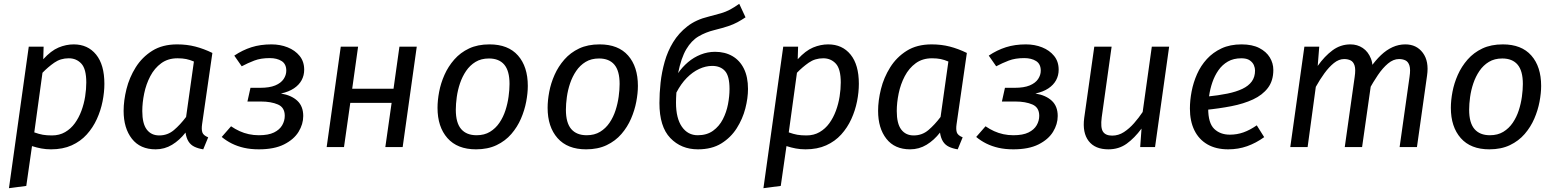

<svg xmlns="http://www.w3.org/2000/svg" viewBox="-20 -772 8163 1008"><path d="M118 204 27 216 131 -527H209L207 -461Q248 -506 287.5 -522.5Q327 -539 367 -539Q441 -539 484.5 -485.5Q528 -432 528 -332Q528 -288 518.5 -240Q509 -192 488.5 -147Q468 -102 435.5 -66Q403 -30 356.5 -9Q310 12 248 12Q221 12 197 7.5Q173 3 148 -5ZM253 -61Q292 -61 322 -78.5Q352 -96 373 -125Q394 -154 407.5 -190.5Q421 -227 427 -265.5Q433 -304 433 -339Q433 -410 407 -438Q381 -466 341 -466Q298 -466 265 -443Q232 -420 203 -390L160 -77Q185 -68 205 -64.5Q225 -61 253 -61Z M910 -539Q961 -539 1005.5 -527.5Q1050 -516 1095 -494L1041 -120Q1037 -92 1042.5 -76.5Q1048 -61 1073 -51L1047 12Q1021 8 1001 -1.5Q981 -11 969.5 -29.5Q958 -48 954 -76Q923 -36 883.5 -12Q844 12 797 12Q716 12 672.5 -43.5Q629 -99 629 -190Q629 -244 644 -304.5Q659 -365 692.5 -418.5Q726 -472 779.5 -505.5Q833 -539 910 -539ZM912 -466Q862 -466 826.5 -440Q791 -414 769 -372Q747 -330 737 -281.5Q727 -233 727 -189Q727 -123 750.5 -92Q774 -61 816 -61Q860 -61 893 -89Q926 -117 957 -158L998 -449Q977 -458 957.5 -462Q938 -466 912 -466Z M1405 -539Q1451 -539 1490 -523.5Q1529 -508 1553 -478.5Q1577 -449 1577 -406Q1577 -376 1563.5 -351Q1550 -326 1523 -308Q1496 -290 1455 -281Q1510 -272 1541 -243Q1572 -214 1572 -163Q1572 -120 1547.5 -80Q1523 -40 1471.5 -14Q1420 12 1339 12Q1296 12 1261 4Q1226 -4 1197 -18.5Q1168 -33 1144 -53L1193 -109Q1215 -94 1238 -83.5Q1261 -73 1286.5 -67.5Q1312 -62 1339 -62Q1389 -62 1418.5 -76.5Q1448 -91 1461.5 -114.5Q1475 -138 1475 -164Q1475 -208 1439 -223.5Q1403 -239 1350 -239H1279L1295 -311H1346Q1395 -311 1425 -323.5Q1455 -336 1469 -357Q1483 -378 1483 -401Q1483 -436 1458.5 -451.5Q1434 -467 1396 -467Q1349 -467 1315 -454Q1281 -441 1249 -424L1210 -480Q1253 -509 1300 -524Q1347 -539 1405 -539Z M2094 0H2003L2036 -232H1819L1786 0H1695L1769 -527H1860L1829 -306H2046L2077 -527H2168Z M2479 12Q2381 12 2329 -47Q2277 -106 2277 -206Q2277 -245 2285.5 -290Q2294 -335 2313.5 -379Q2333 -423 2365 -459.5Q2397 -496 2442.5 -517.5Q2488 -539 2550 -539Q2648 -539 2699.5 -480.5Q2751 -422 2751 -321Q2751 -283 2742.5 -238Q2734 -193 2715 -149Q2696 -105 2664.5 -68.5Q2633 -32 2587 -10Q2541 12 2479 12ZM2482 -62Q2523 -62 2552.5 -80Q2582 -98 2602 -127.5Q2622 -157 2633.5 -192.5Q2645 -228 2650 -264.5Q2655 -301 2655 -331Q2655 -400 2627.5 -432.5Q2600 -465 2547 -465Q2506 -465 2476.5 -447Q2447 -429 2427 -399.5Q2407 -370 2395 -334.5Q2383 -299 2378 -262.5Q2373 -226 2373 -196Q2373 -127 2401 -94.5Q2429 -62 2482 -62Z M3057 12Q2959 12 2907 -47Q2855 -106 2855 -206Q2855 -245 2863.5 -290Q2872 -335 2891.5 -379Q2911 -423 2943 -459.5Q2975 -496 3020.5 -517.5Q3066 -539 3128 -539Q3226 -539 3277.5 -480.5Q3329 -422 3329 -321Q3329 -283 3320.5 -238Q3312 -193 3293 -149Q3274 -105 3242.5 -68.5Q3211 -32 3165 -10Q3119 12 3057 12ZM3060 -62Q3101 -62 3130.5 -80Q3160 -98 3180 -127.5Q3200 -157 3211.5 -192.5Q3223 -228 3228 -264.5Q3233 -301 3233 -331Q3233 -400 3205.5 -432.5Q3178 -465 3125 -465Q3084 -465 3054.5 -447Q3025 -429 3005 -399.5Q2985 -370 2973 -334.5Q2961 -299 2956 -262.5Q2951 -226 2951 -196Q2951 -127 2979 -94.5Q3007 -62 3060 -62Z M3734 -500Q3786 -500 3825 -477.5Q3864 -455 3885.5 -411.5Q3907 -368 3907 -305Q3907 -257 3893 -202.5Q3879 -148 3848 -99Q3817 -50 3767 -19Q3717 12 3644 12Q3556 12 3499 -47.5Q3442 -107 3442 -231Q3442 -282 3448 -337.5Q3454 -393 3469.5 -448Q3485 -503 3514 -550.5Q3543 -598 3588.5 -633.5Q3634 -669 3701 -685Q3740 -695 3765.5 -702.5Q3791 -710 3812.5 -721.5Q3834 -733 3861 -752L3894 -681Q3873 -667 3852 -655.5Q3831 -644 3802.5 -634.5Q3774 -625 3730 -614Q3685 -603 3647.5 -581Q3610 -559 3583 -513.5Q3556 -468 3540 -388Q3562 -420 3592 -445.5Q3622 -471 3658.5 -485.5Q3695 -500 3734 -500ZM3643 -62Q3691 -62 3723.5 -85.5Q3756 -109 3775 -146Q3794 -183 3802 -225Q3810 -267 3810 -305Q3810 -373 3786 -399.5Q3762 -426 3719 -426Q3685 -426 3650.5 -410Q3616 -394 3585.5 -363Q3555 -332 3531 -286Q3530 -270 3529.5 -257Q3529 -244 3529 -233Q3529 -151 3560 -106.5Q3591 -62 3643 -62Z M4079 204 3988 216 4092 -527H4170L4168 -461Q4209 -506 4248.5 -522.5Q4288 -539 4328 -539Q4402 -539 4445.5 -485.5Q4489 -432 4489 -332Q4489 -288 4479.5 -240Q4470 -192 4449.5 -147Q4429 -102 4396.5 -66Q4364 -30 4317.5 -9Q4271 12 4209 12Q4182 12 4158 7.5Q4134 3 4109 -5ZM4214 -61Q4253 -61 4283 -78.5Q4313 -96 4334 -125Q4355 -154 4368.5 -190.5Q4382 -227 4388 -265.5Q4394 -304 4394 -339Q4394 -410 4368 -438Q4342 -466 4302 -466Q4259 -466 4226 -443Q4193 -420 4164 -390L4121 -77Q4146 -68 4166 -64.5Q4186 -61 4214 -61Z M4871 -539Q4922 -539 4966.5 -527.5Q5011 -516 5056 -494L5002 -120Q4998 -92 5003.5 -76.5Q5009 -61 5034 -51L5008 12Q4982 8 4962 -1.5Q4942 -11 4930.5 -29.5Q4919 -48 4915 -76Q4884 -36 4844.5 -12Q4805 12 4758 12Q4677 12 4633.5 -43.5Q4590 -99 4590 -190Q4590 -244 4605 -304.5Q4620 -365 4653.5 -418.5Q4687 -472 4740.5 -505.5Q4794 -539 4871 -539ZM4873 -466Q4823 -466 4787.5 -440Q4752 -414 4730 -372Q4708 -330 4698 -281.5Q4688 -233 4688 -189Q4688 -123 4711.5 -92Q4735 -61 4777 -61Q4821 -61 4854 -89Q4887 -117 4918 -158L4959 -449Q4938 -458 4918.5 -462Q4899 -466 4873 -466Z M5366 -539Q5412 -539 5451 -523.5Q5490 -508 5514 -478.5Q5538 -449 5538 -406Q5538 -376 5524.5 -351Q5511 -326 5484 -308Q5457 -290 5416 -281Q5471 -272 5502 -243Q5533 -214 5533 -163Q5533 -120 5508.5 -80Q5484 -40 5432.5 -14Q5381 12 5300 12Q5257 12 5222 4Q5187 -4 5158 -18.5Q5129 -33 5105 -53L5154 -109Q5176 -94 5199 -83.5Q5222 -73 5247.5 -67.5Q5273 -62 5300 -62Q5350 -62 5379.5 -76.5Q5409 -91 5422.5 -114.5Q5436 -138 5436 -164Q5436 -208 5400 -223.5Q5364 -239 5311 -239H5240L5256 -311H5307Q5356 -311 5386 -323.5Q5416 -336 5430 -357Q5444 -378 5444 -401Q5444 -436 5419.5 -451.5Q5395 -467 5357 -467Q5310 -467 5276 -454Q5242 -441 5210 -424L5171 -480Q5214 -509 5261 -524Q5308 -539 5366 -539Z M5799 12Q5729 12 5695.5 -31.5Q5662 -75 5672 -152L5725 -527H5816L5764 -156Q5757 -102 5770.5 -81Q5784 -60 5819 -60Q5852 -60 5880.5 -78.5Q5909 -97 5934 -125.5Q5959 -154 5979 -184L6027 -527H6118L6044 0H5966L5973 -97Q5936 -47 5895 -17.5Q5854 12 5799 12Z M6498 -539Q6554 -539 6591 -520Q6628 -501 6646.5 -470.5Q6665 -440 6665 -405Q6665 -348 6636.5 -310.5Q6608 -273 6558.5 -250Q6509 -227 6444.5 -214.5Q6380 -202 6309 -195L6318 -265Q6377 -271 6423.5 -280.5Q6470 -290 6502.5 -305.5Q6535 -321 6552 -344.5Q6569 -368 6569 -402Q6569 -415 6563 -429.5Q6557 -444 6541.5 -455Q6526 -466 6497 -466Q6456 -466 6426.5 -449Q6397 -432 6377 -403.5Q6357 -375 6345 -340Q6333 -305 6328 -269.5Q6323 -234 6323 -202Q6323 -126 6354.5 -95.5Q6386 -65 6437 -65Q6474 -65 6508 -77Q6542 -89 6578 -114L6617 -52Q6574 -21 6527.5 -4.5Q6481 12 6428 12Q6364 12 6319 -14Q6274 -40 6250.5 -88Q6227 -136 6227 -202Q6227 -245 6236 -292Q6245 -339 6264.5 -383Q6284 -427 6316 -462Q6348 -497 6393 -518Q6438 -539 6498 -539Z M7070 -539Q7106 -539 7134.5 -520Q7163 -501 7177.5 -464Q7192 -427 7184 -372L7131 0H7040L7092 -368Q7098 -408 7091.5 -428Q7085 -448 7070.5 -455Q7056 -462 7037 -462Q7009 -462 6983 -441Q6957 -420 6933 -387Q6909 -354 6888 -316L6845 0H6754L6828 -527H6906L6898 -426Q6934 -477 6976 -508Q7018 -539 7070 -539ZM7358 -539Q7417 -539 7450 -494.5Q7483 -450 7472 -375L7419 0H7328L7380 -368Q7386 -408 7379.5 -428Q7373 -448 7358.5 -455Q7344 -462 7325 -462Q7295 -462 7267 -438.5Q7239 -415 7214 -378Q7189 -341 7167 -301L7173 -415Q7201 -455 7230 -482.5Q7259 -510 7291 -524.5Q7323 -539 7358 -539Z M7799 12Q7701 12 7649 -47Q7597 -106 7597 -206Q7597 -245 7605.5 -290Q7614 -335 7633.5 -379Q7653 -423 7685 -459.5Q7717 -496 7762.5 -517.5Q7808 -539 7870 -539Q7968 -539 8019.5 -480.5Q8071 -422 8071 -321Q8071 -283 8062.5 -238Q8054 -193 8035 -149Q8016 -105 7984.5 -68.5Q7953 -32 7907 -10Q7861 12 7799 12ZM7802 -62Q7843 -62 7872.5 -80Q7902 -98 7922 -127.5Q7942 -157 7953.5 -192.5Q7965 -228 7970 -264.5Q7975 -301 7975 -331Q7975 -400 7947.5 -432.5Q7920 -465 7867 -465Q7826 -465 7796.5 -447Q7767 -429 7747 -399.5Q7727 -370 7715 -334.5Q7703 -299 7698 -262.5Q7693 -226 7693 -196Q7693 -127 7721 -94.5Q7749 -62 7802 -62Z"/></svg>

Font: Fira Sans Variable
Style: Italic
Weight: 397
Italic angle: -8°
Designer: Carrois Corporate & Edenspiekermann AG
Foundry: Carrois Corporate GbR & Edenspiekermann AG
Version: Version 4.202